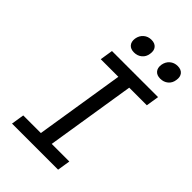

<svg xmlns="http://www.w3.org/2000/svg" viewBox="-275 -1047 1149 1149"><g transform="rotate(45 300.0 -472.5)"><path d="M61 0 74 -82H223L313 -648H164L177 -730H567L554 -648H405L315 -82H464L451 0ZM498 -817Q469 -817 454.5 -834Q440 -851 444 -880Q449 -910 469.5 -927.5Q490 -945 519 -945Q548 -945 562.5 -927.5Q577 -910 572 -880Q568 -851 547.5 -834Q527 -817 498 -817ZM276 -817Q247 -817 232.5 -834Q218 -851 222 -880Q227 -910 247.5 -927.5Q268 -945 297 -945Q326 -945 340.5 -927.5Q355 -910 350 -880Q346 -851 325.5 -834Q305 -817 276 -817Z"/></g></svg>

Font: JetBrains Mono NL
Style: Italic
Weight: 400
Italic angle: -9°
Monospace: yes
Designer: Philipp Nurullin, Konstantin Bulenkov
Foundry: JetBrains
Version: Version 2.305; ttfautohint (v1.8.4.7-5d5b)